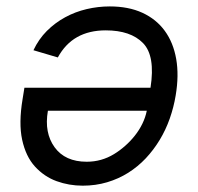

<svg xmlns="http://www.w3.org/2000/svg" viewBox="-20 -577 624 604"><path d="M51.1 -265.6 56.8 -301.1H453.5Q469.1 -401.3 430 -441.4Q391 -481.5 312.5 -481.5Q260.7 -481.5 223 -460.4Q185.4 -439.3 161.9 -396.3L85.2 -419Q101.6 -453.8 127.3 -479.6Q153.1 -505.3 184.7 -522.5Q216.3 -539.8 252.3 -548.3Q288.4 -556.8 325.3 -556.8Q384.2 -556.8 427.9 -536.8Q471.6 -516.7 498.4 -479.9Q525.2 -443.2 534.3 -391.5Q543.3 -339.8 532.7 -277Q526.6 -239.7 514 -204Q501.4 -168.3 482.4 -136.9Q463.4 -105.5 438.6 -79Q413.7 -52.6 383.2 -33.4Q352.6 -14.2 316.8 -3.6Q280.9 7.1 240.1 7.1Q197.1 7.1 158 -7.1Q119 -21.3 89.8 -53.3Q61.1 -84.9 49.7 -137.3Q38.4 -189.6 51.1 -265.6ZM151.6 -114Q184.7 -68.2 252.8 -68.2Q299.4 -68.2 338.8 -92.3Q356.9 -103.3 373.6 -118.1Q390.3 -132.8 404.1 -150.2Q418 -167.6 427.7 -187.5Q437.5 -207.4 441.8 -228.7H130.7Q124.6 -193.2 130 -165Q135.3 -136.7 151.6 -114Z"/></svg>

Font: Inter P
Style: Italic
Weight: 400
Italic angle: -9.40001°
Designer: Rasmus Andersson
Foundry: rsms
Version: Version 3.018;git-588b23468